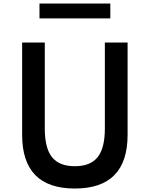

<svg xmlns="http://www.w3.org/2000/svg" viewBox="-20 -1070 862 1106"><path d="M411 16Q715 16 715 -293.5V-825H584V-329Q584 -216.5 542.2 -164.5Q500.5 -112.5 411 -112.5Q321.5 -112.5 279.8 -164.5Q238 -216.5 238 -329V-825H107.5V-293.5Q107.5 16 411 16ZM207.5 -964H615.5V-1049.5H207.5Z"/></svg>

Font: Spartan SemiBold
Style: Regular
Weight: 600
Designer: Matt Bailey, Mirko Velimirovic
Foundry: Matt Bailey
Version: Version 1.003; ttfautohint (v1.8.3)